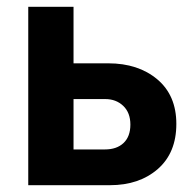

<svg xmlns="http://www.w3.org/2000/svg" viewBox="-20 -544 558 564"><path d="M63 0V-524H196V-358H298Q386 -358 442 -311Q498 -264 498 -180Q498 -95 443.5 -47.5Q389 0 303 0ZM196 -105H288Q323 -105 343 -124Q363 -143 363 -178Q363 -213 342 -233Q321 -253 289 -253H196Z"/></svg>

Font: Raleway
Style: Bold
Weight: 700
Designer: Matt McInerney, Pablo Impallari, Rodrigo Fuenzalida
Foundry: Matt McInerney, Pablo Impallari, Rodrigo Fuenzalida
Version: Version 3.000